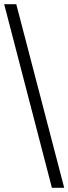

<svg xmlns="http://www.w3.org/2000/svg" viewBox="-20 -780 328 921"><path d="M229 121 0 -760H58L288 121Z"/></svg>

Font: Noto Serif Khojki Medium
Style: Regular
Weight: 500
Version: Version 2.003